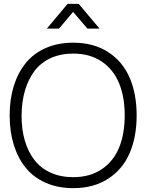

<svg xmlns="http://www.w3.org/2000/svg" viewBox="-20 -955 754 990"><path d="M357.4 15.1Q278.3 15.1 215.8 -12.5Q153.3 -40 112.8 -89.8Q72.3 -139.6 51 -208.3Q29.8 -276.9 29.8 -359.9Q29.8 -442.9 51 -511.5Q72.3 -580.1 112.8 -629.9Q153.3 -679.7 215.8 -707.3Q278.3 -734.9 357.4 -734.9Q462.4 -734.9 537.1 -686.8Q611.8 -638.7 648.2 -554.9Q684.6 -471.2 684.6 -359.9Q684.6 -248.5 648.2 -164.8Q611.8 -81.1 537.1 -33Q462.4 15.1 357.4 15.1ZM357.4 -41.5Q443.8 -41.5 504.4 -82.3Q564.9 -123 594 -193.8Q623 -264.6 623 -359.9Q623 -455.1 594 -525.9Q564.9 -596.7 504.4 -637.7Q443.8 -678.7 357.4 -678.7Q292.5 -678.7 241.7 -655.5Q190.9 -632.3 158.4 -589.6Q126 -546.9 108.9 -488.8Q91.8 -430.7 91.3 -359.9Q90.8 -289.1 107.7 -231Q124.5 -172.9 157.2 -130.4Q189.9 -87.9 241.2 -64.7Q292.5 -41.5 357.4 -41.5ZM221.7 -807.6 328.6 -935.1H385.7L493.2 -807.6H430.7L356.9 -893.6L284.2 -807.6Z"/></svg>

Font: Manrope Light
Style: Regular
Weight: 300
Designer: Mikhail Sharanda
Foundry: Mikhail Sharanda
Version: Version 4.505;FEAKit 1.0